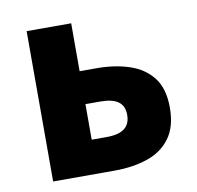

<svg xmlns="http://www.w3.org/2000/svg" viewBox="-62 -560 641 624"><g transform="rotate(-10 258.0 -248.0)"><path d="M64.7 0V-496.1H211.7V-338H267.4Q327.5 -338 375.8 -322Q424 -306 452 -269.7Q480 -233.3 480 -170.8Q480 -107.5 452 -69.9Q424 -32.2 375.8 -16.1Q327.5 0 267.4 0ZM211.7 -112H260.7Q301 -112 320.1 -126.8Q339.3 -141.5 339.3 -171.7Q339.3 -201 320.1 -215.1Q301 -229.3 260.7 -229.3H211.7Z"/></g></svg>

Font: Source Sans 3
Style: Regular
Weight: 200
Designer: Paul D. Hunt
Foundry: Adobe
Version: Version 3.046;hotconv 1.0.118;makeotfexe 2.5.65603